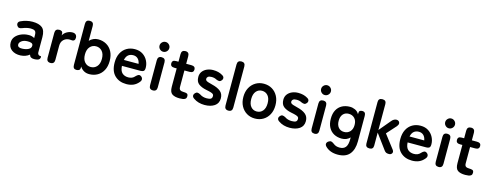

<svg xmlns="http://www.w3.org/2000/svg" viewBox="-27 -1601 6848 2689"><g transform="rotate(15 3397.5 -257.0)"><path d="M219 7Q141 10 90.5 -27Q40 -64 40 -134Q40 -185 71 -221Q102 -257 151 -277.5Q200 -298 252 -299Q278 -301 301 -295Q324 -289 342 -278V-320Q342 -367 322 -381Q302 -395 263 -395Q235 -395 204.5 -388Q174 -381 145 -369Q119 -358 100.5 -361Q82 -364 70 -385Q58 -406 64.5 -425.5Q71 -445 98 -456Q134 -473 176.5 -483Q219 -493 263 -493Q356 -493 403 -455.5Q450 -418 450 -320V-99Q450 -89 452.5 -83Q455 -77 457 -74Q466 -61 476.5 -59Q487 -57 495 -56.5Q503 -56 503 -47Q503 -29 493.5 -16Q484 -3 462 2Q439 7 417 7Q386 7 369.5 -3.5Q353 -14 346 -39Q321 -18 288 -6.5Q255 5 219 7ZM217 -91Q273 -93 309.5 -113Q346 -133 344 -170Q343 -194 319.5 -203Q296 -212 261 -210Q212 -209 180 -185.5Q148 -162 149 -133Q151 -88 217 -91Z M652 0Q595 0 595 -59V-422Q595 -481 654 -481Q674 -481 689 -471.5Q704 -462 704 -436V-413Q722 -449 760.5 -471Q799 -493 842 -493Q873 -493 889.5 -476.5Q906 -460 906 -432Q906 -406 893 -394Q880 -382 863 -384Q855 -385 846 -385.5Q837 -386 826 -386Q777 -386 742.5 -354Q708 -322 708 -264V-59Q708 0 652 0Z M1215 11Q1130 11 1081 -63V-43Q1081 -19 1065.5 -9.5Q1050 0 1027 0Q977 0 977 -59V-654Q977 -713 1034 -713Q1090 -713 1090 -654V-438Q1114 -464 1146 -478.5Q1178 -493 1215 -493Q1282 -493 1334.5 -463Q1387 -433 1417 -376.5Q1447 -320 1447 -241Q1447 -162 1417 -105.5Q1387 -49 1334.5 -19Q1282 11 1215 11ZM1211 -91Q1264 -91 1299 -130Q1334 -169 1334 -241Q1334 -313 1299 -352Q1264 -391 1211 -391Q1158 -391 1123 -352Q1088 -313 1088 -241Q1088 -169 1123 -130Q1158 -91 1211 -91Z M1754 11Q1649 11 1584 -52.5Q1519 -116 1519 -241Q1519 -319 1548 -375.5Q1577 -432 1629 -462.5Q1681 -493 1748 -493Q1815 -493 1862 -462Q1909 -431 1934 -382Q1959 -333 1959 -280Q1959 -243 1944 -231.5Q1929 -220 1900 -220H1630Q1634 -148 1668 -117.5Q1702 -87 1756 -87Q1817 -87 1851 -129Q1871 -150 1888.5 -156.5Q1906 -163 1926 -149Q1946 -135 1949 -113Q1952 -91 1931 -67Q1897 -26 1853 -7.5Q1809 11 1754 11ZM1635 -307H1848Q1840 -354 1813.5 -379.5Q1787 -405 1746 -405Q1702 -405 1673.5 -381Q1645 -357 1635 -307Z M2137 0Q2081 0 2081 -59V-422Q2081 -481 2137 -481Q2193 -481 2193 -422V-59Q2193 0 2137 0ZM2136 -560Q2107 -560 2086 -581Q2065 -602 2065 -631Q2065 -660 2086 -681Q2107 -702 2136 -702Q2165 -702 2186 -681Q2207 -660 2207 -631Q2207 -602 2186 -581Q2165 -560 2136 -560Z M2526 11Q2455 11 2417.5 -15Q2380 -41 2380 -119V-384H2347Q2288 -384 2288 -433Q2288 -456 2300.5 -468.5Q2313 -481 2346 -481H2380V-591Q2380 -650 2437 -650Q2492 -650 2492 -591V-481H2566Q2625 -481 2625 -433Q2625 -384 2567 -384H2492V-148Q2492 -114 2508.5 -102Q2525 -90 2556 -90Q2588 -90 2606.5 -82.5Q2625 -75 2625 -44Q2625 -19 2610.5 -7.5Q2596 4 2573.5 7.5Q2551 11 2526 11Z M2887 10Q2842 10 2801.5 -1.5Q2761 -13 2727 -37Q2702 -54 2700.5 -74.5Q2699 -95 2716 -114Q2733 -132 2751.5 -131Q2770 -130 2795 -116Q2835 -88 2893 -88Q2934 -88 2952.5 -99.5Q2971 -111 2971 -142Q2971 -157 2962 -166.5Q2953 -176 2928.5 -184Q2904 -192 2857 -201Q2787 -215 2745 -247Q2703 -279 2703 -348Q2703 -393 2727 -425.5Q2751 -458 2792 -476Q2833 -494 2883 -494Q2961 -494 3015 -461Q3042 -447 3045.5 -426.5Q3049 -406 3034 -387Q3018 -367 2999.5 -367Q2981 -367 2956 -378Q2940 -387 2922.5 -391Q2905 -395 2885 -395Q2848 -395 2832.5 -382Q2817 -369 2817 -351Q2817 -338 2824.5 -329Q2832 -320 2854 -312Q2876 -304 2918 -294Q2998 -275 3042 -239Q3086 -203 3086 -138Q3086 -65 3030.5 -27.5Q2975 10 2887 10Z M3232 0Q3175 0 3175 -59V-654Q3175 -713 3232 -713Q3288 -713 3288 -654V-59Q3288 0 3232 0Z M3617 11Q3551 11 3498.5 -20.5Q3446 -52 3415.5 -108.5Q3385 -165 3385 -241Q3385 -317 3415.5 -373.5Q3446 -430 3498.5 -461.5Q3551 -493 3617 -493Q3685 -493 3737.5 -461.5Q3790 -430 3820 -373.5Q3850 -317 3850 -241Q3850 -165 3820 -108.5Q3790 -52 3737.5 -20.5Q3685 11 3617 11ZM3617 -91Q3670 -91 3703.5 -130Q3737 -169 3737 -241Q3737 -313 3703.5 -352Q3670 -391 3617 -391Q3565 -391 3532 -352Q3499 -313 3499 -241Q3499 -169 3532 -130Q3565 -91 3617 -91Z M4120 10Q4075 10 4034.5 -1.5Q3994 -13 3960 -37Q3935 -54 3933.5 -74.5Q3932 -95 3949 -114Q3966 -132 3984.5 -131Q4003 -130 4028 -116Q4068 -88 4126 -88Q4167 -88 4185.5 -99.5Q4204 -111 4204 -142Q4204 -157 4195 -166.5Q4186 -176 4161.5 -184Q4137 -192 4090 -201Q4020 -215 3978 -247Q3936 -279 3936 -348Q3936 -393 3960 -425.5Q3984 -458 4025 -476Q4066 -494 4116 -494Q4194 -494 4248 -461Q4275 -447 4278.5 -426.5Q4282 -406 4267 -387Q4251 -367 4232.5 -367Q4214 -367 4189 -378Q4173 -387 4155.5 -391Q4138 -395 4118 -395Q4081 -395 4065.5 -382Q4050 -369 4050 -351Q4050 -338 4057.5 -329Q4065 -320 4087 -312Q4109 -304 4151 -294Q4231 -275 4275 -239Q4319 -203 4319 -138Q4319 -65 4263.5 -27.5Q4208 10 4120 10Z M4480 0Q4424 0 4424 -59V-422Q4424 -481 4480 -481Q4536 -481 4536 -422V-59Q4536 0 4480 0ZM4479 -560Q4450 -560 4429 -581Q4408 -602 4408 -631Q4408 -660 4429 -681Q4450 -702 4479 -702Q4508 -702 4529 -681Q4550 -660 4550 -631Q4550 -602 4529 -581Q4508 -560 4479 -560Z M4869 199Q4756 199 4690 133Q4669 111 4673 90Q4677 69 4699 55Q4721 40 4739 45Q4757 50 4779 67Q4814 97 4869 97Q4928 97 4956 61Q4984 25 4984 -54V-81Q4937 -32 4865 -32Q4802 -32 4752.5 -58.5Q4703 -85 4675 -136.5Q4647 -188 4647 -263Q4647 -339 4675 -390Q4703 -441 4752.5 -467Q4802 -493 4865 -493Q4904 -493 4940 -476.5Q4976 -460 4999 -421V-438Q4999 -463 5012 -472Q5025 -481 5048 -481Q5096 -481 5096 -422V-54Q5096 65 5040.5 132Q4985 199 4869 199ZM4874 -131Q4926 -131 4959 -166.5Q4992 -202 4992 -263Q4992 -325 4959 -359.5Q4926 -394 4874 -394Q4822 -394 4791.5 -359.5Q4761 -325 4761 -263Q4761 -202 4791.5 -166.5Q4822 -131 4874 -131Z M5275 0Q5219 0 5219 -55V-658Q5219 -713 5275 -713H5277Q5332 -713 5332 -658V-282L5472 -449Q5488 -469 5506.5 -478Q5525 -487 5541 -487Q5561 -487 5574.5 -475.5Q5588 -464 5588.5 -445Q5589 -426 5570 -402L5446 -264L5597 -67Q5617 -39 5603.5 -17Q5590 5 5561 5Q5534 5 5520 -2Q5506 -9 5495 -23L5332 -244V-55Q5332 0 5277 0Z M5896 11Q5791 11 5726 -52.5Q5661 -116 5661 -241Q5661 -319 5690 -375.5Q5719 -432 5771 -462.5Q5823 -493 5890 -493Q5957 -493 6004 -462Q6051 -431 6076 -382Q6101 -333 6101 -280Q6101 -243 6086 -231.5Q6071 -220 6042 -220H5772Q5776 -148 5810 -117.5Q5844 -87 5898 -87Q5959 -87 5993 -129Q6013 -150 6030.5 -156.5Q6048 -163 6068 -149Q6088 -135 6091 -113Q6094 -91 6073 -67Q6039 -26 5995 -7.5Q5951 11 5896 11ZM5777 -307H5990Q5982 -354 5955.5 -379.5Q5929 -405 5888 -405Q5844 -405 5815.5 -381Q5787 -357 5777 -307Z M6279 0Q6223 0 6223 -59V-422Q6223 -481 6279 -481Q6335 -481 6335 -422V-59Q6335 0 6279 0ZM6278 -560Q6249 -560 6228 -581Q6207 -602 6207 -631Q6207 -660 6228 -681Q6249 -702 6278 -702Q6307 -702 6328 -681Q6349 -660 6349 -631Q6349 -602 6328 -581Q6307 -560 6278 -560Z M6668 11Q6597 11 6559.5 -15Q6522 -41 6522 -119V-384H6489Q6430 -384 6430 -433Q6430 -456 6442.5 -468.5Q6455 -481 6488 -481H6522V-591Q6522 -650 6579 -650Q6634 -650 6634 -591V-481H6708Q6767 -481 6767 -433Q6767 -384 6709 -384H6634V-148Q6634 -114 6650.5 -102Q6667 -90 6698 -90Q6730 -90 6748.5 -82.5Q6767 -75 6767 -44Q6767 -19 6752.5 -7.5Q6738 4 6715.5 7.5Q6693 11 6668 11Z"/></g></svg>

Font: Zen Maru Gothic
Style: Bold
Weight: 700
Designer: Yoshimichi Ohira
Foundry: Positype
Version: Version 1.001